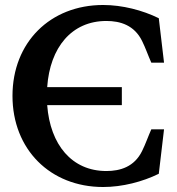

<svg xmlns="http://www.w3.org/2000/svg" viewBox="-20 -735 707 769"><path d="M30 -351C30 -137 181 14 393 14C470 14 551 -7 616 -39L637 -217H586C573 -188 563 -158 549 -130C518 -67 462 -50 406 -50C268 -50 181 -155 169 -314H468V-386H169C180 -545 267 -651 406 -651C462 -651 518 -634 549 -571C563 -543 573 -513 586 -484H637L616 -662C551 -694 470 -715 393 -715C181 -715 30 -565 30 -351Z"/></svg>

Font: LT Superior Serif Semibold
Style: Regular
Weight: 600
Designer: Daniel Lyons
Foundry: LyonsType
Version: Version 2.120;FEAKit 1.0